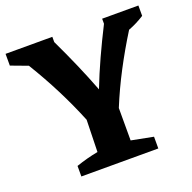

<svg xmlns="http://www.w3.org/2000/svg" viewBox="-133 -773 892 891"><g transform="rotate(-20 313.0 -327.5)"><path d="M121 0V-52Q176 -71 230 -81L234 -239Q166 -406 68 -566L-15 -597V-655H216V-629Q250 -558 280 -489Q310 -420 336 -352Q362 -419 394 -489Q426 -559 462 -630V-655H641V-604Q604 -580 562 -564Q512 -484 469.5 -403Q427 -322 393 -239V-79L501 -58V0Z"/></g></svg>

Font: Piazzolla SC
Style: Bold
Weight: 700
Designer: Juan Pablo del Peral
Foundry: Huerta Tipografica
Version: Version 1.330